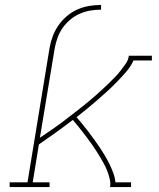

<svg xmlns="http://www.w3.org/2000/svg" viewBox="-20 -755 640 775"><path d="M19 0V-19H91L180 -561Q184 -584 192.5 -607.5Q201 -631 215.5 -652Q230 -673 250 -690Q270 -707 293 -717Q316 -727 340 -731Q364 -735 388 -735V-716Q367 -716 345.5 -712.5Q324 -709 303 -700Q282 -691 264 -676Q246 -661 233 -642.5Q220 -624 212.5 -603Q205 -582 201 -561L141 -199Q156 -209 170.5 -219Q185 -229 199.5 -239Q214 -249 228 -259.5Q242 -270 256 -281Q270 -292 284 -302.5Q298 -313 312 -324.5Q326 -336 339.5 -347Q353 -358 366.5 -370Q380 -382 393 -394Q406 -406 418.5 -418Q431 -430 443.5 -443Q456 -456 467 -470Q478 -484 488 -498.5Q498 -513 500 -530H593V-511H519Q508 -487 490 -466Q472 -445 453 -425.5Q434 -406 414 -387.5Q394 -369 373.5 -351.5Q353 -334 332 -316.5Q311 -299 289 -282Q301 -268 313.5 -253Q326 -238 337.5 -222.5Q349 -207 360.5 -191.5Q372 -176 382.5 -160Q393 -144 403 -127.5Q413 -111 421.5 -93.5Q430 -76 437 -57.5Q444 -39 446 -19H509V0H424Q427 -16 423 -32.5Q419 -49 413.5 -63.5Q408 -78 400.5 -92Q393 -106 385 -119.5Q377 -133 368.5 -146Q360 -159 351 -172Q342 -185 332.5 -197.5Q323 -210 313.5 -222.5Q304 -235 294 -247Q284 -259 274 -271Q240 -245 206 -220.5Q172 -196 137 -172L112 -19H180V0Z"/></svg>

Font: Iosevka Curly Slab ThExObl
Style: Regular
Weight: 100
Width: 7
Italic angle: -9°
Monospace: yes
Designer: Belleve Invis
Foundry: Belleve Invis
Version: Version 11.1.0; ttfautohint (v1.8.3)